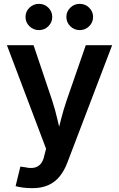

<svg xmlns="http://www.w3.org/2000/svg" viewBox="-20 -776 622 1003"><path d="M61.5 196.3 86.4 94.2 111.3 97.7Q137.7 104 158 100.1Q178.2 96.2 191.9 80.8Q205.6 65.4 211.4 37.1L220.7 1L16.1 -540H155.3L252.4 -251.5Q269 -200.7 280.5 -149.9Q292 -99.1 305.7 -45.9H271.5Q285.2 -99.1 298.1 -150.1Q311 -201.2 328.1 -251.5L428.2 -540H565.9L332.5 71.8Q316.4 115.2 291.7 145.5Q267.1 175.8 231.9 191.4Q196.8 207 148.4 207Q122.1 207 99.1 203.9Q76.2 200.7 61.5 196.3ZM396.5 -618.7Q367.7 -618.7 347.2 -638.9Q326.7 -659.2 326.7 -687.5Q326.7 -715.8 347.2 -735.8Q367.7 -755.9 396.5 -755.9Q425.3 -755.9 445.8 -735.8Q466.3 -715.8 466.3 -687.5Q466.3 -659.2 445.8 -638.9Q425.3 -618.7 396.5 -618.7ZM183.6 -618.7Q154.3 -618.7 133.8 -638.9Q113.3 -659.2 113.3 -687.5Q113.3 -715.8 133.8 -735.8Q154.3 -755.9 183.6 -755.9Q212.4 -755.9 232.7 -735.8Q252.9 -715.8 252.9 -687.5Q252.9 -659.2 232.7 -638.9Q212.4 -618.7 183.6 -618.7Z"/></svg>

Font: V-Inter
Style: SemiBold-600
Weight: 600
Designer: Rasmus Andersson
Foundry: rsms
Version: Version 4.000;git-4146feb